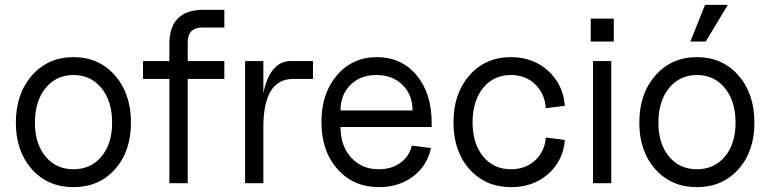

<svg xmlns="http://www.w3.org/2000/svg" viewBox="-20 -750 3153 786"><path d="M280.8 16.1Q175.8 16.1 110.4 -57.4Q44.9 -130.9 44.9 -248Q44.9 -366.2 110.8 -441.2Q176.8 -516.1 280.8 -516.1Q384.8 -516.1 450.4 -441.4Q516.1 -366.7 516.1 -248Q516.1 -130.4 450.7 -57.1Q385.3 16.1 280.8 16.1ZM439 -248Q439 -335.9 395.3 -389.4Q351.6 -442.9 280.8 -442.9Q210 -442.9 166.5 -389.4Q123 -335.9 123 -248Q123 -161.6 166.3 -109.4Q209.5 -57.1 280.8 -57.1Q352.1 -57.1 395.5 -109.4Q439 -161.6 439 -248Z M673.3 -569.8Q673.3 -710 813.5 -710H898.4V-637.2H808.6Q748.5 -637.2 748.5 -577.1V-500H898.4V-426.8H748.5V0H673.3V-426.8H565.4V-500H673.3Z M983.4 0V-500H1058.1V-368.2Q1070.3 -431.6 1098.9 -465.8Q1127.4 -500 1169.4 -500H1261.2V-426.8H1179.2Q1058.1 -426.8 1058.1 -228V0Z M1531.7 16.1Q1426.8 16.1 1361.3 -57.9Q1295.9 -131.8 1295.9 -251Q1295.9 -367.7 1359.4 -441.9Q1422.9 -516.1 1522.9 -516.1Q1623.5 -516.1 1685.3 -442.1Q1747.1 -368.2 1747.1 -248V-230H1374Q1374 -152.8 1417.5 -105Q1460.9 -57.1 1530.8 -57.1Q1582.5 -57.1 1618.9 -83.3Q1655.3 -109.4 1666 -153.8L1744.1 -144Q1729 -71.3 1670.9 -27.6Q1612.8 16.1 1531.7 16.1ZM1668.9 -297.9Q1668.9 -362.3 1627.7 -402.6Q1586.4 -442.9 1521 -442.9Q1455.6 -442.9 1414.8 -402.6Q1374 -362.3 1374 -297.9Z M2072.3 16.1Q1967.3 16.1 1901.9 -57.4Q1836.4 -130.9 1836.4 -249Q1836.4 -367.2 1901.9 -441.7Q1967.3 -516.1 2071.3 -516.1Q2162.1 -516.1 2223.6 -460.4Q2285.2 -404.8 2292.5 -316.9L2214.4 -307.1Q2210 -367.7 2170.4 -405.3Q2130.9 -442.9 2071.3 -442.9Q2000.5 -442.9 1957.5 -389.6Q1914.6 -336.4 1914.6 -249Q1914.6 -162.6 1957.5 -109.9Q2000.5 -57.1 2071.3 -57.1Q2130.9 -57.1 2170.4 -93.3Q2210 -129.4 2214.4 -187L2292.5 -176.8Q2285.2 -91.3 2223.9 -37.6Q2162.6 16.1 2072.3 16.1Z M2407.7 0V-500H2482.4V0ZM2398.4 -580.1V-673.8H2492.7V-580.1Z M2833 16.1Q2728 16.1 2662.6 -57.4Q2597.2 -130.9 2597.2 -248Q2597.2 -366.2 2663.1 -441.2Q2729 -516.1 2833 -516.1Q2937 -516.1 3002.7 -441.4Q3068.4 -366.7 3068.4 -248Q3068.4 -130.4 3002.9 -57.1Q2937.5 16.1 2833 16.1ZM2991.2 -248Q2991.2 -335.9 2947.5 -389.4Q2903.8 -442.9 2833 -442.9Q2762.2 -442.9 2718.8 -389.4Q2675.3 -335.9 2675.3 -248Q2675.3 -161.6 2718.5 -109.4Q2761.7 -57.1 2833 -57.1Q2904.3 -57.1 2947.8 -109.4Q2991.2 -161.6 2991.2 -248ZM2806.2 -580.1 2866.2 -730H2959.5L2869.1 -580.1Z"/></svg>

Font: Uncut Sans
Style: Regular
Weight: 400
Designer: Kasper Nordkvist
Foundry: UNCUT.wtf
Version: Version 1.304;Glyphs 3.2 (3246)